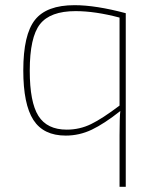

<svg xmlns="http://www.w3.org/2000/svg" viewBox="-20 -512 599 742"><path d="M442 210V10Q442 -60 445 -83Q383 -34 335 -11Q287 12 234 12Q148 12 109 -48.5Q70 -109 70 -240Q70 -378 115 -435Q160 -492 268 -492Q350 -492 466 -461V210ZM442 -104V-444Q348 -469 272 -469Q174 -469 134.5 -418.5Q95 -368 95 -239Q95 -117 128.5 -64Q162 -11 238 -11Q288 -11 332 -32.5Q376 -54 442 -104Z"/></svg>

Font: Exo 2.0 Thin
Style: Regular
Weight: 250
Designer: Natanael Gama
Version: Version 1.001;PS 001.001;hotconv 1.0.70;makeotf.lib2.5.58329